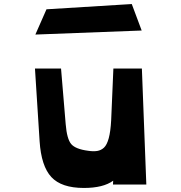

<svg xmlns="http://www.w3.org/2000/svg" viewBox="-20 -913 897 950"><path d="M210 -867 632 -893 681 -762 155 -742ZM395 17Q284 17 234 -37Q184 -91 176 -214L153 -574H282L305 -299Q311 -225 332.5 -200Q354 -175 416 -167Q441 -163 460.5 -166Q480 -169 494.5 -182.5Q509 -196 518 -229Q527 -262 530 -317L541 -574H682L704 0H539L540 -19Q491 17 395 17Z"/></svg>

Font: OpenDyslexic
Style: Bold
Weight: 800
Designer: Abbie Gonzalez
Version: Version 0.920;hotconv 1.0.109;makeotfexe 2.5.65596